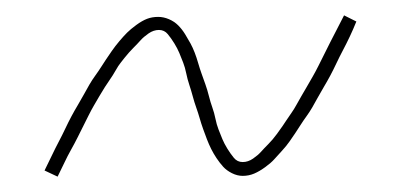

<svg xmlns="http://www.w3.org/2000/svg" viewBox="-20 -413 540 250"><path d="M55 -183 38 -191Q43 -201 47.5 -210.5Q52 -220 56.5 -228.5Q61 -237 65 -245.5Q69 -254 73 -261.5Q77 -269 81.5 -276.5Q86 -284 89.5 -290.5Q93 -297 96.5 -303Q100 -309 104 -314.5Q108 -320 111.5 -325.5Q115 -331 118 -335.5Q121 -340 125.5 -346.5Q130 -353 135.5 -359.5Q141 -366 145.5 -370.5Q150 -375 157.5 -380.5Q165 -386 171.5 -388.5Q178 -391 186 -391Q193 -391 200 -388Q207 -385 212 -380Q217 -375 221 -368.5Q225 -362 228 -356.5Q231 -351 233.5 -344.5Q236 -338 238 -331Q240 -324 242.5 -317Q245 -310 247.5 -303Q250 -296 252 -288Q254 -280 256.5 -273Q259 -266 260.5 -258.5Q262 -251 264.5 -244.5Q267 -238 269.5 -232Q272 -226 276 -219.5Q280 -213 284.5 -207.5Q289 -202 296 -202Q303 -202 309.5 -206.5Q316 -211 320 -215.5Q324 -220 329.5 -225.5Q335 -231 340.5 -238.5Q346 -246 348 -249Q350 -252 353 -256.5Q356 -261 359.5 -266Q363 -271 366 -276.5Q369 -282 372.5 -288Q376 -294 379.5 -300Q383 -306 387 -313Q391 -320 394.5 -327Q398 -334 402 -342Q406 -350 410 -358Q414 -366 418.5 -374.5Q423 -383 428 -393L444 -385Q440 -375 435.5 -365.5Q431 -356 426.5 -347.5Q422 -339 418 -330.5Q414 -322 410 -314.5Q406 -307 401.5 -299.5Q397 -292 393.5 -285.5Q390 -279 386.5 -273Q383 -267 379 -261.5Q375 -256 371.5 -250.5Q368 -245 365 -240.5Q362 -236 357.5 -229.5Q353 -223 347 -216.5Q341 -210 337 -205.5Q333 -201 325.5 -195.5Q318 -190 311 -187Q304 -184 296 -184Q289 -184 282 -187.5Q275 -191 270.5 -196Q266 -201 262 -207Q258 -213 255 -219Q252 -225 249.5 -231.5Q247 -238 244.5 -245Q242 -252 240 -259Q238 -266 235.5 -273Q233 -280 231 -287.5Q229 -295 226.5 -302.5Q224 -310 222.5 -317.5Q221 -325 218.5 -331.5Q216 -338 213.5 -344Q211 -350 207 -356.5Q203 -363 198.5 -368.5Q194 -374 187 -374Q180 -374 173.5 -369.5Q167 -365 163 -360.5Q159 -356 153.5 -350.5Q148 -345 142 -337.5Q136 -330 134 -327Q132 -324 129.5 -319.5Q127 -315 123.5 -310Q120 -305 116.5 -299.5Q113 -294 109.5 -288Q106 -282 102.5 -276Q99 -270 95.5 -263Q92 -256 88.5 -249Q85 -242 81 -234Q77 -226 72.5 -218Q68 -210 64 -201.5Q60 -193 55 -183Z"/></svg>

Font: Iosevka Thin
Style: Italic
Weight: 100
Italic angle: -9°
Monospace: yes
Designer: Belleve Invis
Foundry: Belleve Invis
Version: Version 32.5.0; ttfautohint (v1.8.4)